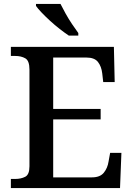

<svg xmlns="http://www.w3.org/2000/svg" viewBox="-20 -951 673 971"><path d="M35 0V-46H57Q86 -46 107.5 -57Q129 -68 129 -110V-599Q129 -644 108 -656Q87 -668 57 -668H35V-714H556L560 -536H502L497 -580Q493 -615 475.5 -637.5Q458 -660 417 -660H249V-400H489V-347H249V-54H445Q486 -54 505 -77.5Q524 -101 529 -134L537 -178H594L587 0ZM328 -771Q307 -785 282 -804.5Q257 -824 233 -846Q209 -868 190 -888Q171 -908 162 -921V-931H286Q297 -909 312 -882Q327 -855 344.5 -829Q362 -803 376 -784V-771Z"/></svg>

Font: Noto Nastaliq Urdu Medium
Style: Regular
Weight: 500
Designer: Monotype Design Team (Patrick Giasson: type design, Kamal Mansour: OpenType code, Glenda Bellarosa). Updated by Simon Co
Foundry: Monotype Imaging Inc., Simon Cozens
Version: Version 3.007